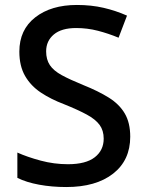

<svg xmlns="http://www.w3.org/2000/svg" viewBox="-20 -744 590 774"><path d="M505 -193Q505 -98 436 -44Q367 10 247 10Q189 10 137.5 0.5Q86 -9 50 -27V-129Q90 -111 144 -96.5Q198 -82 254 -82Q326 -82 362 -110Q398 -138 398 -185Q398 -218 381.5 -240.5Q365 -263 330 -282Q295 -301 238 -324Q185 -344 144.5 -371Q104 -398 81 -438Q58 -478 58 -536Q58 -624 122 -674Q186 -724 290 -724Q348 -724 397.5 -712.5Q447 -701 492 -681L458 -592Q417 -609 374.5 -620Q332 -631 287 -631Q228 -631 197 -605Q166 -579 166 -537Q166 -504 181 -481.5Q196 -459 229 -441Q262 -423 316 -401Q376 -377 418.5 -350.5Q461 -324 483 -286.5Q505 -249 505 -193Z"/></svg>

Font: Noto Sans Sinhala Medium
Style: Regular
Weight: 500
Designer: Jelle Bosma - Monotype Design Team
Foundry: Monotype Imaging Inc.
Version: Version 2.006; ttfautohint (v1.8.4.7-5d5b)